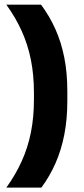

<svg xmlns="http://www.w3.org/2000/svg" viewBox="-20 -696 366 840"><path d="M128.5 -290.4Q128.5 -367.6 115.3 -433.8Q102.1 -500 75.3 -559.5Q48.6 -619 7.8 -675.5H159.6Q196.4 -626.2 222.1 -569.1Q247.8 -512 261.2 -444.6Q274.6 -377.2 274.6 -296.1V-254.8Q274.6 -173.8 261.2 -106.2Q247.9 -38.6 222.7 18.4Q197.5 75.5 161 124.8H7.8Q48.6 67.8 75.3 8.5Q102.1 -50.8 115.3 -117.1Q128.5 -183.5 128.5 -260.6Z"/></svg>

Font: Anek Latin Medium
Style: Regular
Weight: 500
Designer: Yesha Goshar
Foundry: Ek Type
Version: Version 1.003